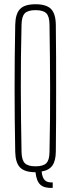

<svg xmlns="http://www.w3.org/2000/svg" viewBox="-20 -826 342 927"><path d="M234.5 81Q194.5 83.5 175 65.8Q155.5 48 151.5 5.5Q99 5.5 76.8 -17.5Q54.5 -40.5 53.5 -93.5Q52 -175 51.2 -250.5Q50.5 -326 50.5 -399.8Q50.5 -473.5 51.2 -548.8Q52 -624 53.5 -705.5Q54.5 -759.5 76.8 -782.5Q99 -805.5 151.5 -805.5Q204 -805.5 226.5 -782.5Q249 -759.5 249.5 -705.5Q250.5 -624 250.8 -548.5Q251 -473 251 -399.5Q251 -326 250.8 -250.5Q250.5 -175 249.5 -93.5Q249 -49.5 233 -26.8Q217 -4 181 2Q184 32.5 196.8 44.5Q209.5 56.5 234.5 54.5ZM151.5 -23Q188.5 -23 203.5 -38Q218.5 -53 219 -91.5Q221 -174.5 221.5 -251.5Q222 -328.5 222 -403Q222 -477.5 221 -552.8Q220 -628 219 -708Q218.5 -747 203.5 -762Q188.5 -777 151.5 -777Q115 -777 100 -762Q85 -747 84 -708Q82 -628 81.2 -552.8Q80.5 -477.5 80.5 -403Q80.5 -328.5 81.5 -251.5Q82.5 -174.5 84 -91.5Q85 -53 100 -38Q115 -23 151.5 -23Z"/></svg>

Font: Big Shoulders Display Thin ExtraLight
Style: Regular
Weight: 250
Version: Version 2.002